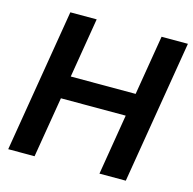

<svg xmlns="http://www.w3.org/2000/svg" viewBox="-106 -835 946 942"><g transform="rotate(15 367.0 -364.0)"><path d="M16.6 0 137.2 -727.5H271L220.7 -423.8H550.3L600.6 -727.5H734.4L613.8 0H480L530.8 -308.1H201.7L150.4 0Z"/></g></svg>

Font: Inter Display Semi Bold
Style: Italic
Weight: 600
Italic angle: -9.39999°
Designer: Rasmus Andersson
Foundry: rsms
Version: Version 4.000;git-4fc901f